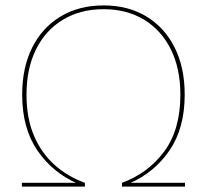

<svg xmlns="http://www.w3.org/2000/svg" viewBox="-20 -690 765 710"><path d="M61 0V-14H268L265 -12Q174 -52 118 -134Q62 -216 62 -340Q62 -440 99 -514Q136 -588 204 -629Q272 -670 363 -670Q454 -670 521.5 -629Q589 -588 626 -514Q663 -440 663 -340Q663 -216 607 -134Q551 -52 459 -12L456 -14H664V0H431V-14Q527 -49 587 -129.5Q647 -210 647 -340Q647 -436 612 -507Q577 -578 513 -617Q449 -656 363 -656Q277 -656 212.5 -617Q148 -578 113 -507Q78 -436 78 -340Q78 -253 105.5 -188.5Q133 -124 181.5 -80.5Q230 -37 294 -14V0Z"/></svg>

Font: Work Sans Thin
Style: Regular
Weight: 250
Designer: Wei Huang
Foundry: Wei Huang
Version: Version 2.012